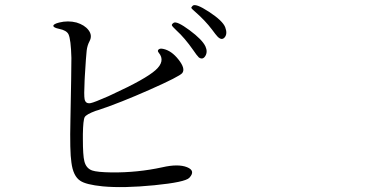

<svg xmlns="http://www.w3.org/2000/svg" viewBox="-20 -762 1540 768"><path d="M737.3 -50.8Q763.7 -79.1 728 -93.3Q692.4 -107.4 628.9 -92.8Q530.3 -71.3 426.8 -72.3Q368.2 -73.2 348.6 -80.1Q324.2 -88.9 317.4 -117.2Q311.5 -139.6 311.5 -207Q311.5 -213.9 311.5 -225.6Q312.5 -282.2 318.8 -293.5Q325.2 -304.7 362.3 -318.4Q370.1 -320.3 375 -322.3Q460 -350.6 579.1 -403.3Q698.2 -456.1 709 -469.7Q722.7 -487.3 694.3 -523.4Q666 -559.6 632.8 -566.4Q620.1 -569.3 614.3 -564Q608.4 -558.6 615.2 -550.8Q642.6 -517.6 602.1 -481.4Q561.5 -445.3 429.7 -384.8Q423.8 -381.8 413.1 -377Q357.4 -352.5 342.8 -349.6Q322.3 -345.7 318.4 -365.2Q315.4 -379.9 318.4 -439.5Q319.3 -451.2 319.3 -457Q324.2 -539.1 326.7 -559.6Q329.1 -580.1 337.9 -596.7Q350.6 -620.1 334 -641.6Q318.4 -662.1 286.1 -671.9Q252 -680.7 216.8 -671.9Q193.4 -666 193.4 -658.7Q193.4 -651.4 216.8 -646.5Q246.1 -640.6 253.9 -625Q263.7 -604.5 265.6 -530.3Q265.6 -477.5 261.7 -283.2Q258.8 -156.2 265.6 -112.3Q272.5 -57.6 300.8 -39.1Q323.2 -23.4 390.6 -16.6Q473.6 -8.8 597.2 -21Q720.7 -33.2 737.3 -50.8ZM801.8 -576.2Q789.1 -603.5 738.3 -641.1Q687.5 -678.7 674.8 -670.9Q666 -665 667.5 -660.6Q668.9 -656.2 685.5 -640.6Q718.8 -610.4 752.9 -561.5Q766.6 -541 775.4 -532.2Q791 -521.5 801.3 -538.1Q811.5 -554.7 801.8 -576.2ZM750 -738.3Q744.1 -732.4 745.6 -729.5Q747.1 -726.6 761.7 -713.9Q800.8 -679.7 828.1 -643.6Q843.8 -622.1 850.6 -615.2Q867.2 -598.6 878.9 -612.8Q890.6 -627 880.9 -652.8Q871.1 -678.7 815.9 -714.8Q760.7 -751 750 -738.3Z"/></svg>

Font: Bpmf GenWan Min R
Style: R
Weight: 400
Foundry: But Ko
Version: Version 1.320